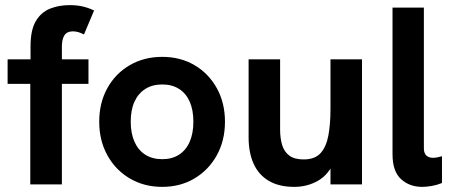

<svg xmlns="http://www.w3.org/2000/svg" viewBox="-20 -727 1787 757"><path d="M99.4 0V-396.4H10V-493H100.4V-545Q100.4 -608.8 121.4 -644Q142.4 -679.2 177.5 -693Q212.6 -706.8 254 -706.8Q284.6 -706.8 307.4 -701.2Q330.2 -695.6 351 -685.6L311 -591Q301.2 -596.4 290.3 -599.9Q279.4 -603.4 267.8 -603.4Q243.6 -603.4 233.8 -587.3Q224 -571.2 224 -544.4V-493H328.8V-396.4H224V0Z M619.6 9.8Q548.2 9.8 491.9 -23.3Q435.6 -56.4 403.4 -114.7Q371.2 -172.9 371.2 -247.3Q371.2 -321.6 403.2 -379.4Q435.2 -437.2 491.5 -470Q547.8 -502.8 619.6 -502.8Q691.4 -502.8 747 -470.1Q802.6 -437.3 834.8 -379.4Q867 -321.5 867 -247Q867 -173 834.9 -114.9Q802.8 -56.9 746.9 -23.5Q691 9.8 619.6 9.8ZM619.8 -99.4Q658.2 -99.4 685.8 -117.1Q713.4 -134.8 727.9 -168.1Q742.4 -201.4 742.4 -247.1Q742.4 -293.6 727.9 -326.3Q713.4 -359 685.8 -376.5Q658.2 -394 619.8 -394Q580.6 -394 552.8 -376.3Q525 -358.6 510.2 -326.1Q495.4 -293.6 495.4 -247.1Q495.4 -201.4 510.2 -168.1Q525 -134.8 552.8 -117.1Q580.6 -99.4 619.8 -99.4Z M1140 9.8Q1079.8 9.8 1039.6 -14.1Q999.4 -38 979.8 -81.8Q960.2 -125.6 960.2 -185.2V-493H1084.4V-215.8Q1084.4 -181.8 1092.4 -155.3Q1100.4 -128.8 1120.6 -113.6Q1140.8 -98.4 1177.2 -98.4Q1221.2 -98.4 1243.7 -123Q1266.2 -147.6 1274.6 -192.4Q1283 -237.2 1283 -297.2V-493H1407.2V0H1283V-106.8L1300.4 -96.6Q1277.6 -39.8 1234.9 -15Q1192.2 9.8 1140 9.8Z M1644.8 9.8Q1594.4 9.8 1561 -20.9Q1527.6 -51.6 1527.6 -118.6V-697H1651.2V-143Q1651.2 -122.4 1661.1 -113.6Q1671 -104.8 1686.8 -104.8Q1695.2 -104.8 1704.1 -106.5Q1713 -108.2 1722.6 -111V-5.4Q1702 2.8 1681.5 6.3Q1661 9.8 1644.8 9.8Z"/></svg>

Font: Hanken Grotesk
Style: Regular
Weight: 400
Designer: Alfredo Marco Pradil
Foundry: Hanken Design Co.
Version: Version 3.013